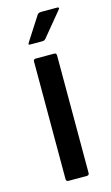

<svg xmlns="http://www.w3.org/2000/svg" viewBox="-103 -676 415 716"><g transform="rotate(-15 104.5 -317.5)"><path d="M149 -9Q149 0 140 0H69Q60 0 60 -9V-463Q60 -472 69 -472H140Q149 -472 149 -463ZM64 -528Q57 -528 57 -530.5Q57 -533 61 -539L119 -629Q123 -635 135 -635H195Q200 -635 201.5 -632.5Q203 -630 198 -625L122 -533Q119 -530 116 -529Q113 -528 108 -528Z"/></g></svg>

Font: Glory Thin Medium
Style: Regular
Weight: 500
Version: Version 1.011